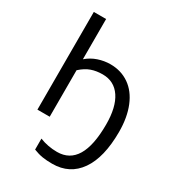

<svg xmlns="http://www.w3.org/2000/svg" viewBox="-225 -839 1100 1215"><g transform="rotate(30 325.5 -232.0)"><path d="M187 0H97.2V-713.9H187V-419.9Q221.7 -450.2 265.6 -465.1Q309.6 -480 355 -480Q432.6 -480 491.9 -439Q551.3 -397.9 583.3 -319.6Q615.2 -241.2 615.2 -136.2Q615.2 50.3 545.7 150.1Q476.1 250 349.1 250Q307.6 250 276.4 244.9Q245.1 239.7 210.9 226.1V146Q271 169.9 337.9 169.9Q521 169.9 521 -136.2Q521 -262.2 474.9 -331.1Q428.7 -399.9 344.2 -399.9Q298.3 -399.9 261.2 -386.7Q224.1 -373.5 187 -339.8Z"/></g></svg>

Font: NotoPenekeko
Style: Regular
Weight: 400
Designer: Monotype Design team
Foundry: Monotype Imaging Inc.
Version: Version 1.04